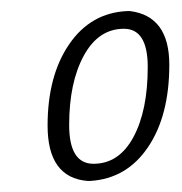

<svg xmlns="http://www.w3.org/2000/svg" viewBox="-20 -666 329 347"><path d="M286 -549Q286 -457 247.5 -400Q209 -343 143 -339H138Q66 -345 66 -439Q66 -529 105 -586Q144 -643 210 -646H215Q286 -637 286 -549ZM204 -614Q158 -614 131.5 -565.5Q105 -517 105 -440Q105 -370 149 -370Q195 -370 221 -418Q247 -466 247 -545Q247 -614 204 -614Z"/></svg>

Font: Alegreya Sans SC Light
Style: Italic
Weight: 300
Italic angle: -7°
Designer: Juan Pablo del Peral
Foundry: Huerta Tipografica
Version: Version 2.007